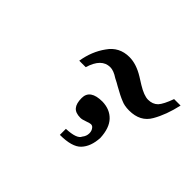

<svg xmlns="http://www.w3.org/2000/svg" viewBox="-83 -974 615 615"><g transform="rotate(45 225.0 -666.0)"><path d="M408.2 -835.9Q415 -835.9 437.5 -835.9Q425.8 -783.2 404.3 -746.1Q382.8 -708 332 -708Q310.5 -708 295.9 -714.8Q280.3 -720.7 251 -737.3Q243.2 -742.2 227.5 -750Q207 -763.7 191.4 -763.7Q152.3 -763.7 135.7 -708Q126 -708 106.4 -708Q114.3 -756.8 140.6 -793Q166 -830.1 211.9 -830.1Q243.2 -830.1 278.3 -808.6Q286.1 -803.7 301.8 -793.9Q332 -775.4 350.6 -775.4Q371.1 -775.4 383.8 -788.1Q395.5 -800.8 408.2 -835.9ZM230.5 -496.1Q230.5 -502.9 230.5 -523.4Q278.3 -525.4 285.2 -543Q293.9 -553.7 293.9 -566.4Q293.9 -578.1 287.1 -585.9Q283.2 -590.8 276.4 -590.8Q272.5 -590.8 258.8 -585.9Q246.1 -581.1 238.3 -581.1Q215.8 -581.1 206.1 -592.8Q196.3 -604.5 196.3 -628.9Q196.3 -668 252 -668Q286.1 -667 306.6 -645.5Q327.1 -624 329.1 -581.1Q327.1 -540 305.7 -517.6Q285.2 -496.1 230.5 -496.1Z"/></g></svg>

Font: Griech2
Style: Regular
Weight: 400
Version: 001.007